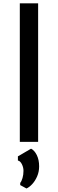

<svg xmlns="http://www.w3.org/2000/svg" viewBox="-20 -832 339 1126"><path d="M98.6 240.7Q106.4 231.4 112.1 211.9Q117.7 192.4 117.7 169.9Q117.7 149.9 108.4 131.1Q99.1 112.3 85 109.4V85L162.1 40Q181.6 49.3 195.6 77.1Q209.5 105 209.5 143.6Q209.5 175.3 197.8 202.4Q186 229.5 168.9 247.8Q151.9 266.1 135.3 273.4L98.6 253.4ZM203.6 -812.5V0H96.2V-812.5Z"/></svg>

Font: Merriweather Sans
Style: Regular
Weight: 400
Designer: Eben Sorkin
Foundry: Eben Sorkin
Version: Version 1.006; ttfautohint (v1.4.1) -l 6 -r 50 -G 0 -x 11 -H